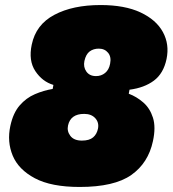

<svg xmlns="http://www.w3.org/2000/svg" viewBox="-20 -726 685 762"><path d="M296 16Q183.5 16 118.5 -18.5Q53.5 -53 30.5 -108.2Q7.5 -163.5 21 -226Q32 -277.5 58 -307.5Q84 -337.5 118.5 -352.2Q153 -367 189 -373L192 -389Q148 -402 120.2 -443.8Q92.5 -485.5 106 -549Q122.5 -628.5 195.8 -667.2Q269 -706 379 -706Q475 -706 537.5 -676.8Q600 -647.5 626.5 -598.8Q653 -550 641 -492Q629 -434.5 590.8 -406Q552.5 -377.5 494 -370L491 -354Q522 -342.5 548.5 -319.5Q575 -296.5 587 -259Q599 -221.5 587 -166Q568.5 -79 501 -31.5Q433.5 16 296 16ZM361 -424Q382 -424 397.2 -436.5Q412.5 -449 417 -473Q422.5 -500 409 -516.5Q395.5 -533 372 -533Q351 -533 336 -522Q321 -511 315 -484Q310 -460 322.8 -442Q335.5 -424 361 -424ZM305 -168Q334.5 -168 349.5 -180.8Q364.5 -193.5 369 -216Q373.5 -240 358 -257Q342.5 -274 314 -274Q260 -274 250 -228Q245 -205.5 259.2 -186.8Q273.5 -168 305 -168Z"/></svg>

Font: Commissioner Black
Style: Italic
Weight: 900
Italic angle: -12°
Designer: Kostas Bartsokas
Foundry: Kostas Bartsokas
Version: Version 1.000; ttfautohint (v1.8.3)